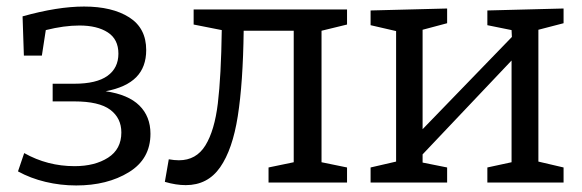

<svg xmlns="http://www.w3.org/2000/svg" viewBox="-20 -558 1779 587"><path d="M440 -149Q440 -72 374 -31.5Q308 9 213 9Q165 9 119 -2Q73 -13 35 -34L54 -90Q125 -50 208 -50Q270 -50 310.5 -76Q351 -102 351 -153Q351 -197 317 -222.5Q283 -248 207 -248H141V-302H207Q275 -302 308.5 -326Q342 -350 342 -394Q342 -438 309.5 -459Q277 -480 223 -480Q176 -480 120 -466L108 -388H53L49 -508Q156 -538 237 -538Q323 -538 375 -505Q427 -472 427 -405Q427 -353 396.5 -322Q366 -291 303 -279Q372 -269 406 -235.5Q440 -202 440 -149Z M1041 -483 963 -464V-62L1041 -46V0H801V-46L878 -62V-464H725Q723 -305 707 -203Q691 -101 653 -46.5Q615 8 548 8Q518 8 484 -2L496 -71Q513 -68 527 -68Q580 -68 608 -113.5Q636 -159 646 -242Q656 -325 658 -466L572 -483V-529H1041Z M1703 -532V-487L1626 -467V-64L1703 -46V0H1470V-46L1544 -62V-373L1272 -86V-61L1347 -46V0H1113V-46L1191 -64V-463L1113 -481V-526L1347 -532V-487L1272 -467V-163L1545 -445L1544 -466L1470 -481V-526Z"/></svg>

Font: Bitter Pro
Style: Regular
Weight: 400
Designer: Sol Matas, and Bitter project Authors
Foundry: Sol Matas
Version: Version 1.010